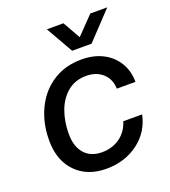

<svg xmlns="http://www.w3.org/2000/svg" viewBox="-136 -837 840 947"><g transform="rotate(-20 283.5 -363.5)"><path d="M42 -217Q42 -238 43 -249Q49 -329 84 -395Q119 -461 181.5 -500Q244 -539 328 -539Q391 -539 439 -514.5Q487 -490 514 -445.5Q541 -401 541 -344H443Q442 -394 408.5 -424.5Q375 -455 322 -455Q264 -455 224 -422Q184 -389 164 -334.5Q144 -280 144 -215Q144 -148 177 -111Q210 -74 268 -74Q323 -74 363 -103Q403 -132 418 -182H517Q499 -95 428.5 -42.5Q358 10 261 10Q161 10 101.5 -51.5Q42 -113 42 -217ZM219 -737H306L358 -645L447 -737H536L402 -595H300Z"/></g></svg>

Font: Mona Sans Medium
Style: Italic
Weight: 500
Italic angle: -11.7°
Designer: Deni Anggara
Foundry: GitHub
Version: Version 2.000